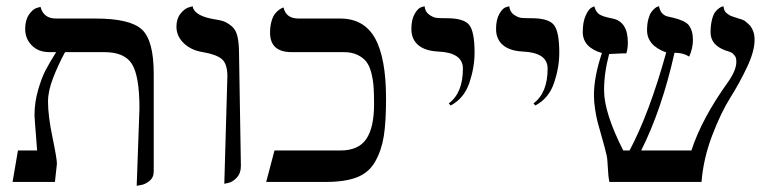

<svg xmlns="http://www.w3.org/2000/svg" viewBox="-20 -579 2453 611"><path d="M415 12.2 423.8 -233.9Q423.8 -335.9 400.4 -374.5Q377 -413.1 312 -413.1H187Q166 -374.5 149.4 -332Q132.8 -289.6 132.8 -255.9Q132.8 -210 147 -142.1Q161.1 -74.2 161.1 -58.1L154.8 0H20L37.1 -100.1H98.1Q97.2 -114.3 95 -141.1Q92.8 -168 91.3 -188Q89.8 -208 89.8 -211.9Q89.8 -252.9 101.1 -292Q112.3 -331.1 124.8 -355Q137.2 -378.9 158.7 -413.1H137.2Q102.1 -413.1 81.1 -434.6Q60.1 -456.1 60.1 -486.8Q60.1 -514.6 72 -532.2Q84 -549.8 96.7 -553.7L108.9 -557.1Q118.7 -520 158.2 -520H284.2Q394 -520 431.6 -485.1Q469.2 -450.2 469.2 -344.2V-33.2Q469.2 -14.2 455.6 -3.2Q441.9 7.8 428.7 9.8Z M693.8 5.9 703.6 -335.9Q703.6 -376 686 -390.9Q668.5 -405.8 625.5 -413.1Q588.4 -418.9 564.9 -441.4Q541.5 -463.9 541.5 -494.1Q541.5 -519 554 -534.9Q566.4 -550.8 579.6 -555.2L592.8 -559.1Q597.7 -530.3 654.8 -519Q680.7 -515.1 692.1 -511Q703.6 -506.8 717 -495.8Q730.5 -484.9 735.6 -463.4Q740.7 -441.9 740.7 -405.8L746.6 -50.8Q746.6 -27.8 733.6 -13.9Q720.7 0 707 2.9Z M1170.4 -248Q1170.4 -280.3 1168.9 -301.8Q1167.5 -323.2 1161.9 -346.2Q1156.2 -369.1 1145.8 -382.6Q1135.3 -396 1117.2 -404.5Q1099.1 -413.1 1074.2 -413.1H908.2Q839.4 -413.1 839.4 -475.1Q839.4 -495.1 843.8 -510.5Q848.1 -525.9 854.2 -533.9Q860.4 -542 866.9 -546.9Q873.5 -551.8 877.9 -553.7L882.3 -555.2Q890.1 -520 930.2 -520H1062.5Q1138.7 -520 1173.6 -457Q1208.5 -394 1208.5 -265.1Q1208.5 -190.9 1201.4 -146Q1194.3 -101.1 1174.3 -65.4Q1154.3 -29.8 1116.2 -14.9Q1078.1 0 1016.1 0H827.1L853.5 -100.1H1063.5Q1120.6 -100.1 1145.5 -136.5Q1170.4 -172.9 1170.4 -248Z M1414.1 -243.2 1408.2 -250Q1453.1 -283.2 1453.1 -360.8Q1453.1 -411.6 1374 -415Q1333 -417 1311 -435.5Q1289.1 -454.1 1289.1 -486.8Q1289.1 -516.6 1299.6 -534.9Q1310.1 -553.2 1320.8 -556.2L1331.1 -559.1Q1333 -541 1346.2 -532Q1359.4 -522.9 1370.4 -522Q1381.3 -521 1402.3 -521Q1455.6 -521 1472.9 -500Q1490.2 -479 1490.2 -411.1Q1490.2 -364.3 1473.6 -315.2Q1457 -266.1 1414.1 -243.2Z M1683.6 -243.2 1677.7 -250Q1722.7 -283.2 1722.7 -360.8Q1722.7 -411.6 1643.6 -415Q1602.5 -417 1580.6 -435.5Q1558.6 -454.1 1558.6 -486.8Q1558.6 -516.6 1569.1 -534.9Q1579.6 -553.2 1590.3 -556.2L1600.6 -559.1Q1602.5 -541 1615.7 -532Q1628.9 -522.9 1639.9 -522Q1650.9 -521 1671.9 -521Q1725.1 -521 1742.4 -500Q1759.8 -479 1759.8 -411.1Q1759.8 -364.3 1743.2 -315.2Q1726.6 -266.1 1683.6 -243.2Z M2381.3 -452.1Q2381.3 -416 2357.4 -365.5Q2333.5 -314.9 2304 -268.1Q2274.4 -221.2 2246.3 -147.7Q2218.3 -74.2 2212.4 0H1919.4Q1915.5 -17.1 1914.3 -45.7Q1913.1 -74.2 1910.2 -85.9Q1905.3 -106.9 1895.8 -140.4Q1886.2 -173.8 1881.8 -190.4Q1877.4 -207 1873.8 -231Q1870.1 -254.9 1870.1 -275.9Q1870.1 -335 1895.5 -410.2Q1834.5 -428.2 1834.5 -477.1Q1834.5 -509.3 1843.8 -529.5Q1853 -549.8 1862.3 -554.7L1871.1 -559.1Q1876 -541 1887.2 -533.4Q1898.4 -525.9 1929.2 -520Q1978 -510.3 1978 -443.8Q1978 -423.8 1973.1 -409.2Q1958 -409.2 1941.7 -408.2Q1925.3 -407.2 1918.5 -407.2Q1902.3 -347.2 1902.3 -292Q1902.3 -220.2 1963.4 -100.1H1983.4Q2046.4 -218.3 2100.1 -412.1Q2039.1 -434.1 2039.1 -482.9Q2039.1 -502.9 2043.2 -518.1Q2047.4 -533.2 2052.7 -540.5Q2058.1 -547.9 2063.7 -552.5Q2069.3 -557.1 2073.2 -558.1L2077.1 -559.1Q2079.1 -550.3 2082.3 -543.7Q2085.4 -537.1 2091.3 -533Q2097.2 -528.8 2100.1 -527.8Q2103 -526.9 2111.6 -524.9Q2120.1 -522.9 2121.1 -522.9Q2159.2 -513.7 2171.4 -499.5Q2185.1 -481.9 2185.1 -452.1Q2185.1 -425.3 2173.3 -398.9Q2154.3 -411.1 2126.5 -411.1Q2086.4 -231.9 2020.5 -100.1H2180.2Q2213.4 -202.1 2297.4 -318.8Q2323.2 -356 2323.2 -381.8Q2323.2 -387.7 2322.3 -392.8Q2321.3 -397.9 2318.4 -401.4Q2315.4 -404.8 2313.2 -407.5Q2311 -410.2 2306.6 -412.1Q2302.2 -414.1 2300.8 -414.6Q2299.3 -415 2294.9 -416.5L2290 -418Q2241.2 -435.1 2241.2 -476.1Q2241.2 -498 2245.4 -515.1Q2249.5 -532.2 2255.4 -540Q2261.2 -547.9 2267.8 -552.5Q2274.4 -557.1 2278.3 -558.1L2282.2 -559.1Q2283.2 -551.3 2285.6 -545.7Q2288.1 -540 2293.7 -536.1Q2299.3 -532.2 2301.8 -530.5Q2304.2 -528.8 2312.7 -525.9Q2321.3 -522.9 2322.3 -522.9L2327.6 -521Q2333 -519 2335.7 -518.6Q2338.4 -518.1 2344.2 -515.6Q2350.1 -513.2 2353.3 -510Q2356.4 -506.8 2361.3 -502.9Q2366.2 -499 2369.1 -494.6Q2372.1 -490.2 2375.2 -483.6Q2378.4 -477.1 2379.9 -469Q2381.3 -460.9 2381.3 -452.1Z"/></svg>

Font: Linux Libertine Capitals
Style: Small Caps
Weight: 400
Designer: Philipp H. Poll
Foundry: Philipp H. Poll
Version: Version 5.1.3